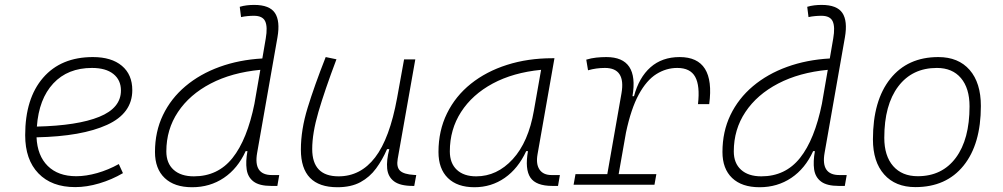

<svg xmlns="http://www.w3.org/2000/svg" viewBox="-20 -763 4142 793"><path d="M294.9 -35.2Q335.4 -35.2 381.6 -48.3Q427.7 -61.5 470.7 -85.4L487.8 -47.9Q441.9 -21 390.1 -5.6Q338.4 9.8 290.5 9.8Q193.4 9.8 138.7 -46.9Q84 -103.5 84 -204.6Q84 -356.4 158 -441.9Q231.9 -527.3 363.8 -527.3Q440.4 -527.3 483.4 -491.2Q526.4 -455.1 526.4 -390.6Q526.4 -294.9 422.1 -247.3Q317.9 -199.7 130.9 -195.8Q134.3 -120.1 177.2 -77.6Q220.2 -35.2 294.9 -35.2ZM132.3 -240.2Q300.3 -244.1 389.9 -280.5Q479.5 -316.9 479.5 -389.2Q479.5 -432.6 448.2 -457.5Q417 -482.4 359.9 -482.4Q259.8 -482.4 200.2 -418.5Q140.6 -354.5 132.3 -240.2Z M773.4 10.3Q700.2 10.3 660.2 -27.8Q620.1 -65.9 620.1 -135.3Q620.1 -219.2 653.1 -287.8Q686 -356.4 746.1 -407Q806.2 -457.5 887 -486.8Q967.8 -516.1 1063.5 -521.5L1077.6 -604Q1085.9 -651.9 1075.4 -674.8Q1064.9 -697.8 1028.8 -697.8Q1015.6 -697.8 1002.2 -696.5Q988.8 -695.3 975.6 -692.4L970.2 -734.9Q984.9 -739.3 999.8 -741Q1014.6 -742.7 1029.8 -742.7Q1093.3 -742.7 1115.5 -709.5Q1137.7 -676.3 1126 -608.9L1042 -131.3Q1025.9 -40 1103 -40H1133.3L1125.5 4.9H1100.6Q1051.3 4.9 1027.3 -13.2Q1003.4 -31.2 998.8 -63.5Q994.1 -95.7 1002 -138.7H994.6Q961.9 -66.9 904.5 -28.3Q847.2 10.3 773.4 10.3ZM1031.2 -335.9V-336.4L1055.2 -474.6Q937.5 -463.4 850.3 -418Q763.2 -372.6 715.1 -300.5Q667 -228.5 667 -137.7Q667 -88.9 697 -61.8Q727.1 -34.7 780.8 -34.7Q879.9 -34.7 940.4 -110.6Q1001 -186.5 1031.2 -335.9Z M1373.5 10.3Q1222.7 10.3 1222.7 -145Q1222.7 -227.1 1250.5 -317.6Q1278.3 -408.2 1325.2 -527.3L1369.6 -518.1Q1320.8 -388.7 1295.2 -300.8Q1269.5 -212.9 1269.5 -147.5Q1269.5 -34.7 1378.4 -34.7Q1469.2 -34.7 1529.3 -112.8Q1589.4 -190.9 1620.1 -358.4L1648.9 -517.6H1695.3L1622.6 -106.9Q1616.7 -73.2 1632.1 -58.1Q1647.5 -43 1690.4 -40.5L1699.2 -40L1690.9 4.9H1685.5Q1632.8 4.9 1607.7 -13.9Q1582.5 -32.7 1579.1 -66.7Q1575.7 -100.6 1587.9 -147H1578.6Q1559.6 -103 1533.4 -67.4Q1507.3 -31.7 1468.8 -10.7Q1430.2 10.3 1373.5 10.3Z M1939.5 10.3Q1868.7 10.3 1829.8 -27.8Q1791 -65.9 1791 -135.3Q1791 -223.1 1826.2 -294.7Q1861.3 -366.2 1924.8 -417Q1988.3 -467.8 2074.2 -495.1Q2160.2 -522.5 2261.2 -522.5H2270L2200.2 -126Q2192.9 -85.4 2208.3 -62.7Q2223.6 -40 2258.3 -40H2292.5L2284.7 4.9H2261.7Q2193.8 4.9 2170.7 -29.5Q2147.5 -64 2160.6 -138.7H2153.3Q2120.1 -66.9 2064.7 -28.3Q2009.3 10.3 1939.5 10.3ZM1946.8 -34.7Q2032.7 -34.7 2097.7 -105.5Q2162.6 -176.3 2185.1 -306.2L2214.8 -474.6Q2099.6 -463.4 2015.1 -418Q1930.7 -372.6 1884.3 -300.5Q1837.9 -228.5 1837.9 -137.7Q1837.9 -88.9 1866.7 -61.8Q1895.5 -34.7 1946.8 -34.7Z M2349.1 0 2356.9 -43.9H2488.3L2546.9 -377.9Q2564.9 -482.4 2478.5 -482.4Q2442.4 -482.4 2408.7 -472.7L2401.4 -516.6Q2421.9 -522.9 2442.6 -525.1Q2463.4 -527.3 2484.4 -527.3Q2619.6 -527.3 2592.3 -365.7H2598.6Q2619.1 -442.9 2666.7 -485.1Q2714.4 -527.3 2787.1 -527.3Q2935.1 -527.3 2909.2 -333H2862.8Q2871.6 -408.7 2851.3 -445.6Q2831.1 -482.4 2777.3 -482.4Q2731.4 -482.4 2690.9 -457Q2650.4 -431.6 2618.4 -373Q2586.4 -314.5 2565.4 -215.3L2535.2 -43.9H2690.9L2683.1 0Z M3117.2 10.3Q3043.9 10.3 3003.9 -27.8Q2963.9 -65.9 2963.9 -135.3Q2963.9 -219.2 2996.8 -287.8Q3029.8 -356.4 3089.8 -407Q3149.9 -457.5 3230.7 -486.8Q3311.5 -516.1 3407.2 -521.5L3421.4 -604Q3429.7 -651.9 3419.2 -674.8Q3408.7 -697.8 3372.6 -697.8Q3359.4 -697.8 3345.9 -696.5Q3332.5 -695.3 3319.3 -692.4L3314 -734.9Q3328.6 -739.3 3343.5 -741Q3358.4 -742.7 3373.5 -742.7Q3437 -742.7 3459.2 -709.5Q3481.4 -676.3 3469.7 -608.9L3385.7 -131.3Q3369.6 -40 3446.8 -40H3477.1L3469.2 4.9H3444.3Q3395 4.9 3371.1 -13.2Q3347.2 -31.2 3342.5 -63.5Q3337.9 -95.7 3345.7 -138.7H3338.4Q3305.7 -66.9 3248.3 -28.3Q3190.9 10.3 3117.2 10.3ZM3375 -335.9V-336.4L3398.9 -474.6Q3281.2 -463.4 3194.1 -418Q3106.9 -372.6 3058.8 -300.5Q3010.7 -228.5 3010.7 -137.7Q3010.7 -88.9 3040.8 -61.8Q3070.8 -34.7 3124.5 -34.7Q3223.6 -34.7 3284.2 -110.6Q3344.7 -186.5 3375 -335.9Z M3760.7 9.8Q3678.2 9.8 3631.8 -42.5Q3585.4 -94.7 3585.4 -187.5Q3585.4 -347.7 3657 -437.5Q3728.5 -527.3 3855.5 -527.3Q3938.5 -527.3 3984.9 -474.1Q4031.2 -420.9 4031.2 -325.2Q4031.2 -167.5 3959.7 -78.9Q3888.2 9.8 3760.7 9.8ZM3770.5 -35.2Q3871.1 -35.2 3927.7 -111.3Q3984.4 -187.5 3984.4 -323.7Q3984.4 -398.4 3949 -440.4Q3913.6 -482.4 3849.6 -482.4Q3747.6 -482.4 3689.9 -406Q3632.3 -329.6 3632.3 -193.8Q3632.3 -119.1 3668.9 -77.1Q3705.6 -35.2 3770.5 -35.2Z"/></svg>

Font: Cascadia Mono PL ExtraLight
Style: Italic
Weight: 200
Italic angle: -10°
Monospace: yes
Designer: Aaron Bell
Foundry: Saja Typeworks
Version: Version 2404.023; ttfautohint (v1.8.4)